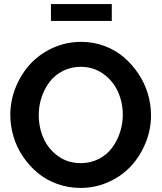

<svg xmlns="http://www.w3.org/2000/svg" viewBox="-20 -921 796 946"><path d="M231 -817.9V-900.9H530.8V-817.9ZM30.8 -355Q30.8 -425.3 57.4 -491Q84 -556.6 129.6 -606Q175.3 -655.3 240.7 -685.1Q306.2 -714.8 379.9 -714.8Q439.9 -714.8 494.6 -694.6Q549.3 -674.3 590.3 -638.9Q631.3 -603.5 661.9 -557.9Q692.4 -512.2 708.3 -459.5Q724.1 -406.7 724.1 -353Q724.1 -283.2 697.8 -218Q671.4 -152.8 626.2 -103.5Q581.1 -54.2 515.9 -24.7Q450.7 4.9 377 4.9Q316.4 4.9 261.7 -14.9Q207 -34.7 165.5 -69.3Q124 -104 93.3 -149.4Q62.5 -194.8 46.6 -247.8Q30.8 -300.8 30.8 -355ZM377.9 -117.2Q426.3 -117.2 466.3 -137.7Q506.3 -158.2 531.7 -192.1Q557.1 -226.1 571 -268.3Q585 -310.5 585 -355Q585 -417.5 560.3 -470.9Q535.6 -524.4 487.5 -558.1Q439.5 -591.8 377.9 -591.8Q329.6 -591.8 289.6 -571.3Q249.5 -550.8 224.1 -517.1Q198.7 -483.4 184.8 -441.4Q170.9 -399.4 170.9 -355Q170.9 -292.5 194.8 -239Q218.8 -185.5 266.8 -151.4Q314.9 -117.2 377.9 -117.2Z"/></svg>

Font: Rawline
Style: Bold
Weight: 700
Designer: Matt McInerney, Pablo Impallari, Rodrigo Fuenzalida
Foundry: Matt McInerney, Pablo Impallari, Rodrigo Fuenzalida
Version: Version 4.020;PS 004.020;hotconv 1.0.88;makeotf.lib2.5.64775